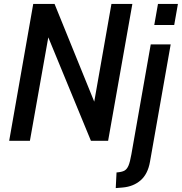

<svg xmlns="http://www.w3.org/2000/svg" viewBox="-20 -720 930 982"><path d="M150 -700H259L462 -200L550 -700H657L533 0H445L227 -529L133 0H27ZM788 -700H890L871 -592H769ZM576 162Q603 160 616 153Q629 146 637 127.5Q645 109 652 69L751 -493H853L747 108Q736 170 699.5 202Q663 234 608 239L572 242Z"/></svg>

Font: Cabin Medium
Style: Italic
Weight: 500
Italic angle: -7°
Designer: Pablo Impallari
Foundry: Pablo Impallari. http://www.impallari.com Igino Marini. http://www.ikern.com
Version: Version 2.200